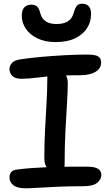

<svg xmlns="http://www.w3.org/2000/svg" viewBox="-20 -1000 594 1031"><path d="M94 -577Q62 -577 46.5 -592Q31 -607 31 -629Q31 -648 45 -662.5Q59 -677 88 -681Q139 -689 201 -694.5Q263 -700 327 -703.5Q391 -707 449 -707Q490 -707 506.5 -697.5Q523 -688 523 -664Q523 -632 492.5 -614Q462 -596 410 -596Q351 -596 307 -594Q263 -592 232 -589Q201 -586 177.5 -583Q154 -580 134.5 -578.5Q115 -577 94 -577ZM287 -72Q256 -72 237 -93Q218 -114 218 -149Q218 -228 222 -304Q226 -380 230 -449.5Q234 -519 234 -576Q234 -604 243 -618.5Q252 -633 276 -633Q304 -633 324 -610.5Q344 -588 344 -555Q344 -514 340 -448.5Q336 -383 331.5 -299Q327 -215 327 -117Q327 -72 287 -72ZM118 11Q72 11 51.5 -5.5Q31 -22 31 -47Q31 -65 41 -76.5Q51 -88 74 -90Q114 -95 149.5 -97.5Q185 -100 219.5 -101.5Q254 -103 289.5 -104Q325 -105 363.5 -105Q402 -105 446 -105Q478 -105 494.5 -99Q511 -93 517.5 -83.5Q524 -74 524 -60Q524 -36 501.5 -18Q479 0 427 0Q357 0 296 2.5Q235 5 189.5 8Q144 11 118 11ZM278 -774Q222 -774 181 -794Q140 -814 118.5 -846Q97 -878 97 -914Q97 -947 111 -961Q125 -975 149 -975Q168 -975 179 -965Q190 -955 197 -927Q205 -899 226.5 -885Q248 -871 283 -871Q320 -871 343 -884.5Q366 -898 375 -928Q383 -957 392.5 -968.5Q402 -980 421 -980Q445 -980 457 -966Q469 -952 469 -925Q469 -883 447.5 -849Q426 -815 383.5 -794.5Q341 -774 278 -774Z"/></svg>

Font: Shantell Sans Medium
Style: Regular
Weight: 500
Designer: Stephen Nixon, Anya Danilova, Shantell Martin
Foundry: Arrow Type
Version: Version 1.011;[c5ecc13dd]